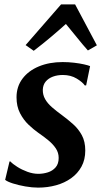

<svg xmlns="http://www.w3.org/2000/svg" viewBox="-20 -847 462 877"><path d="M373.5 -457H367Q357.5 -471.5 330.5 -488Q303.5 -504.5 267 -504.5Q242 -504.5 221.8 -497Q201.5 -489.5 189 -474.8Q176.5 -460 175.5 -437.5Q175 -414 186 -394.5Q197 -375 217 -357.5Q237 -340 262.5 -321.5Q289 -302 313.5 -280.2Q338 -258.5 353.8 -229.5Q369.5 -200.5 369.5 -159.5Q369.5 -117.5 352.2 -86Q335 -54.5 305 -33Q275 -11.5 236.2 -0.8Q197.5 10 154 10Q127 10 95.5 4.5Q64 -1 38.5 -9.2Q13 -17.5 3.5 -25.5L23.5 -109.5H27.5Q38 -98 59 -84.8Q80 -71.5 105.5 -62.2Q131 -53 155 -53Q177.5 -53 198.8 -59.8Q220 -66.5 234 -82.5Q248 -98.5 248 -125.5Q248 -149.5 235.2 -168.8Q222.5 -188 201.5 -205.5Q180.5 -223 155.5 -240Q134 -255 110.8 -277Q87.5 -299 71.5 -330Q55.5 -361 55.5 -402.5Q55.5 -451.5 82.8 -487.8Q110 -524 157.8 -543.8Q205.5 -563.5 266 -563.5Q292.5 -563.5 318.2 -560.5Q344 -557.5 363.8 -553Q383.5 -548.5 391.5 -545ZM134 -615 97 -641 259 -827H323L422.5 -640L381.5 -616.5Q356 -645 331.5 -675.8Q307 -706.5 281 -737.5Q246 -706 209 -675Q172 -644 134 -615Z"/></svg>

Font: Merriweather 28pt SemiBold
Style: Italic
Weight: 600
Italic angle: -7.8°
Version: Version 2.101